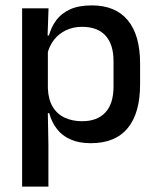

<svg xmlns="http://www.w3.org/2000/svg" viewBox="-20 -520 583 712"><path d="M316.5 11Q273 11 241.8 -2.8Q210.5 -16.5 191 -41.8Q171.5 -67 162.5 -100.5H130L157.5 -193Q159 -152 175 -124.8Q191 -97.5 219.2 -84Q247.5 -70.5 284.5 -70.5Q341 -70.5 371 -103.2Q401 -136 401 -199.5V-293Q401 -355.5 371.2 -388Q341.5 -420.5 284.5 -420.5Q250.5 -420.5 224 -407.5Q197.5 -394.5 180.2 -372.2Q163 -350 156 -321.5L133 -388.5H161.5Q170 -419.5 188.5 -444.8Q207 -470 239.2 -485Q271.5 -500 320.5 -500Q408 -500 453.8 -445Q499.5 -390 499.5 -284.5V-207Q499.5 -100.5 453.5 -44.8Q407.5 11 316.5 11ZM159.5 172H62V-489H160L156 -374.5L157.5 -345.5V-140.5L157 -121.5L159.5 17Z"/></svg>

Font: Anek Kannada Medium Medium
Style: Regular
Weight: 500
Version: Version 1.003